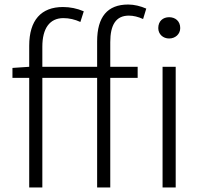

<svg xmlns="http://www.w3.org/2000/svg" viewBox="-20 -828 895 848"><path d="M409 -533H167V-622C167 -702 199 -748 260 -748C286 -748 311 -742 335 -731L350 -778C320 -791 289 -797 258 -797C162 -797 109 -739 109 -626V-533L35 -528V-484H109V0H167V-484H409V0H467V-484H588V-533H467V-642C467 -718 492 -759 549 -759C569 -759 590 -754 612 -744L626 -790C601 -801 573 -808 546 -808C455 -808 409 -754 409 -645ZM727 -752C700 -752 679 -735 679 -704C679 -677 700 -658 727 -658C754 -658 776 -677 776 -704C776 -735 754 -752 727 -752ZM698 0H756V-533H698Z"/></svg>

Font: Spoqa Han Sans Neo Light
Style: Regular
Weight: 300
Designer: [Spoqa Han Sans Neo] Dong-huui Kim  Younghwa Kang  Yujin Lee  [Noto Sans] Ryoko NISHIZUKA  (kana & ideographs); Paul D. 
Foundry: Spoqa (http://www.spoqa-han-sans.com)
Version: Version 1.000